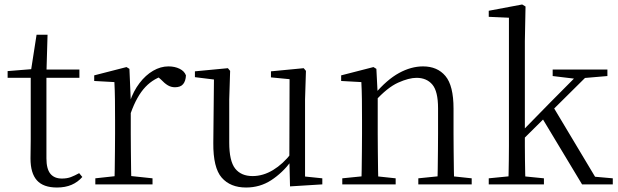

<svg xmlns="http://www.w3.org/2000/svg" viewBox="-20 -822 2756 856"><path d="M152 -475V-512H334V-475ZM234 14Q173 14 144.5 -18Q116 -50 116 -115Q116 -138 116.5 -156.5Q117 -175 117 -201V-475H14V-505L137 -515L117 -500L143 -667H192L187 -496V-485V-116Q187 -69 204.5 -47.5Q222 -26 256 -26Q279 -26 296 -32.5Q313 -39 333 -50L347 -33Q327 -10 299 2Q271 14 234 14Z M405 0V-27L515 -39H547L660 -27V0ZM490 0Q491 -24 491.5 -65Q492 -106 492.5 -150Q493 -194 493 -227V-285Q493 -337 492.5 -378Q492 -419 490 -456L400 -461V-486L544 -523L557 -515L563 -375V-374V-227Q563 -194 563.5 -150Q564 -106 564.5 -65Q565 -24 566 0ZM563 -318 543 -369H559Q575 -416 602 -451.5Q629 -487 662.5 -506.5Q696 -526 731 -526Q759 -526 780.5 -515.5Q802 -505 809 -486Q808 -461 796.5 -447Q785 -433 760 -433Q743 -433 728.5 -441.5Q714 -450 697 -468L674 -488H722Q667 -475 628.5 -434.5Q590 -394 563 -318Z M1077 14Q1007 14 968.5 -30Q930 -74 931 -185L934 -481L954 -465L849 -478V-504L996 -518L1006 -506L1002 -379V-187Q1002 -104 1028.5 -70.5Q1055 -37 1106 -37Q1153 -37 1197.5 -64Q1242 -91 1279 -139L1300 -103H1278Q1239 -51 1189 -18.5Q1139 14 1077 14ZM1273 9 1270 -115V-116L1271 -469L1188 -477V-504L1334 -518L1344 -506L1340 -379V-35L1417 -27V0Z M1506 0V-27L1615 -38H1641L1744 -27V0ZM1591 0Q1592 -24 1592.5 -65Q1593 -106 1593.5 -150Q1594 -194 1594 -227V-285Q1594 -337 1593.5 -378Q1593 -419 1591 -456L1501 -461V-486L1645 -523L1658 -515L1664 -398V-396V-227Q1664 -194 1664.5 -150Q1665 -106 1665.5 -65Q1666 -24 1667 0ZM1845 0V-27L1953 -38H1980L2083 -27V0ZM1930 0Q1931 -24 1931.5 -64.5Q1932 -105 1932.5 -149Q1933 -193 1933 -227V-339Q1933 -415 1907.5 -445Q1882 -475 1837 -475Q1803 -475 1755 -453.5Q1707 -432 1651 -370L1641 -402H1650Q1705 -467 1759 -496.5Q1813 -526 1866 -526Q1930 -526 1966 -483Q2002 -440 2002 -338V-227Q2002 -193 2002.5 -149Q2003 -105 2003.5 -64.5Q2004 -24 2005 0Z M2159 0V-27L2270 -38H2295L2405 -27V0ZM2246 0Q2247 -21 2247.5 -49Q2248 -77 2248.5 -108.5Q2249 -140 2249 -170.5Q2249 -201 2249 -227V-743L2159 -747V-774L2308 -802L2323 -793L2320 -639V-229Q2320 -203 2320 -171.5Q2320 -140 2320.5 -108.5Q2321 -77 2321.5 -49Q2322 -21 2323 0ZM2286 -175V-218H2289L2433 -365L2579 -512H2626ZM2575 0 2395 -299 2445 -348 2633 -34 2712 -27V0ZM2444 -483V-512H2688V-483L2571 -473L2552 -470Z"/></svg>

Font: Noto Serif TC ExtraLight Light
Style: Regular
Weight: 300
Version: Version 2.003-H1;hotconv 1.1.1;makeotfexe 2.6.0